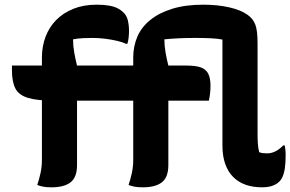

<svg xmlns="http://www.w3.org/2000/svg" viewBox="-20 -790 1240 820"><path d="M309 -85Q309 -33 281.5 -11.5Q254 10 200 10Q177 10 163 7Q149 4 139 0Q147 -23 153 -50.5Q159 -78 159 -108Q159 -161 159 -216Q159 -271 159 -326Q159 -381 159 -436Q159 -491 159 -544Q159 -592 174.5 -633Q190 -674 220 -704.5Q250 -735 293.5 -752.5Q337 -770 393 -770Q424 -770 446 -766Q468 -762 482.5 -754.5Q497 -747 507 -737Q521 -724 526 -703Q531 -682 531 -658Q531 -645 529.5 -630.5Q528 -616 524 -603H518Q504 -610 480.5 -615.5Q457 -621 429.5 -624.5Q402 -628 374 -628Q355 -628 334 -627Q313 -626 292 -622Q292 -595 297 -566Q302 -537 309 -510Q309 -487 309 -445Q309 -403 309 -352Q309 -301 309 -249Q309 -197 309 -153.5Q309 -110 309 -85ZM930 -621Q912 -625 882 -626.5Q852 -628 814 -628Q778 -628 744.5 -626.5Q711 -625 682 -622Q682 -595 687 -566Q692 -537 699 -510Q699 -487 699 -445Q699 -403 699 -352Q699 -301 699 -249Q699 -197 699 -153.5Q699 -110 699 -85Q699 -33 671.5 -11.5Q644 10 590 10Q567 10 553 7Q539 4 529 0Q537 -23 543 -50.5Q549 -78 549 -108Q549 -161 549 -216Q549 -271 549 -326Q549 -381 549 -436Q549 -491 549 -544Q549 -592 566.5 -633Q584 -674 621.5 -704.5Q659 -735 715.5 -752.5Q772 -770 848 -770Q908 -770 957.5 -759Q1007 -748 1037 -727Q1060 -711 1070 -686Q1080 -661 1080 -605Q1080 -571 1080 -535Q1080 -499 1080 -461Q1080 -423 1080 -383.5Q1080 -344 1080 -302Q1080 -260 1080 -215Q1080 -193 1081.5 -174Q1083 -155 1087 -140Q1095 -137 1102.5 -136Q1110 -135 1122 -135Q1131 -135 1142 -138Q1153 -141 1165 -148.5Q1177 -156 1190 -169H1196Q1198 -159 1199 -149.5Q1200 -140 1200 -131Q1200 -94 1196.5 -71Q1193 -48 1185 -31Q1180 -21 1172 -13.5Q1164 -6 1153 -0.5Q1142 5 1128.5 7.5Q1115 10 1099 10Q1060 10 1029 -1Q998 -12 976 -34Q954 -56 942 -89.5Q930 -123 930 -169Q930 -212 930 -256Q930 -300 930 -345Q930 -390 930 -435.5Q930 -481 930 -527.5Q930 -574 930 -621ZM872 -360H212Q139 -360 99.5 -372Q60 -384 45.5 -412.5Q31 -441 31 -491Q31 -496 31 -501Q31 -506 31 -510H776Q816 -510 838 -502Q860 -494 869.5 -475Q879 -456 879 -423Q879 -406 877 -389.5Q875 -373 872 -360Z"/></svg>

Font: Recursive Monospace Casual ExtraBold
Style: Regular
Weight: 800
Version: Version 1.047